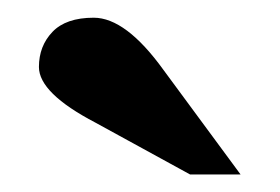

<svg xmlns="http://www.w3.org/2000/svg" viewBox="-20 -739 319 219"><path d="M254.4 -540H196.8L88.9 -599.1Q24.4 -632.8 24.4 -662.6Q24.4 -686.5 39.8 -702.6Q55.2 -718.8 86.9 -718.8Q123.5 -718.8 166.5 -659.2Z"/></svg>

Font: Munson
Style: Italic
Weight: 400
Italic angle: -12°
Designer: Paul James MIller
Foundry: High-Logic / Made with FontCreator
Version: Version 2.10;May 5, 2019;FontCreator 11.5.0.2430 64-bit